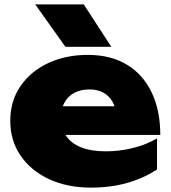

<svg xmlns="http://www.w3.org/2000/svg" viewBox="-20 -841 782 878"><path d="M395 17Q289 17 206 -21Q123 -59 75 -128Q27 -197 27 -289Q27 -379 73.5 -447Q120 -515 200.5 -552.5Q281 -590 381 -590Q486 -590 560 -545.5Q634 -501 673.5 -418.5Q713 -336 713 -224H214V-355H581L514 -310Q510 -349 494 -376.5Q478 -404 451.5 -418Q425 -432 389 -432Q348 -432 319 -416Q290 -400 274.5 -371.5Q259 -343 259 -307Q259 -256 281.5 -221Q304 -186 350 -167.5Q396 -149 464 -149Q526 -149 587 -164Q648 -179 698 -208V-66Q637 -26 561.5 -4.5Q486 17 395 17ZM363 -821 489 -627H279L141 -821Z"/></svg>

Font: Unbounded ExtraBold
Style: Regular
Weight: 800
Designer: Luke Prowse, Jean-Baptiste Morizot, Fátima Lázaro, Florian Runge
Foundry: NaN
Version: Version 1.701;gftools[0.9.28.dev5+ged2979d]